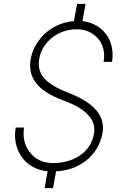

<svg xmlns="http://www.w3.org/2000/svg" viewBox="-20 -874 620 996"><path d="M511.5 -181Q503 -138.5 481.2 -102.5Q459.5 -66.5 426 -40.5Q359 11 271 14.5L255 102H211.5L227 14.5Q184.5 10.5 150.5 -8.2Q116.5 -27 93.5 -58.5Q71 -90 62.5 -129.2Q54 -168.5 61.5 -212.5H105Q99 -176 106.2 -144Q113.5 -112 133.5 -86.5Q153 -58 184.8 -43Q216.5 -28 256 -28Q297 -28 336.5 -39.8Q376 -51.5 407.5 -77Q456.5 -117 467.5 -181Q477 -237 436.5 -278Q398.5 -320.5 306 -354Q204.5 -392 166.5 -444Q126.5 -495 139.5 -568.5Q147 -611 170.2 -647.8Q193.5 -684.5 227 -711.5Q287.5 -758.5 363.5 -764.5L380 -854H424L407.5 -764.5Q476 -756 517.5 -711.5Q546 -682.5 557.2 -641Q568.5 -599.5 561.5 -553H517.5Q524 -589.5 515.5 -622.2Q507 -655 484.5 -678Q442.5 -722 378 -722Q307.5 -722 252 -680Q194.5 -634 183.5 -568.5Q174 -512 205 -473Q239 -430 329 -395Q425.5 -358 467.5 -314.5Q525 -260 511.5 -181Z"/></svg>

Font: Russisch Sans ExtraLight
Style: Italic
Weight: 200
Width: 4
Italic angle: -10°
Designer: Michael Sharanda (font) & Cristiano Sobral (main changes)
Foundry: Michael Sharanda
Version: Version 2.00;September 8, 2020;FontCreator 13.0.0.2681 64-bi